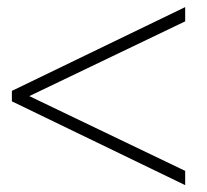

<svg xmlns="http://www.w3.org/2000/svg" viewBox="-20 -654 595 551"><path d="M511.4 -122.7 14.1 -363.2V-393.2L511.4 -633.6V-592.7L64.1 -378.2L511.4 -163.6Z"/></svg>

Font: Spartan Light
Style: Regular
Weight: 300
Designer: Matt Bailey, Mirko Velimirovic
Foundry: Matt Bailey
Version: Version 1.005